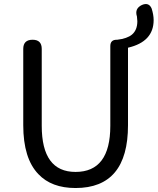

<svg xmlns="http://www.w3.org/2000/svg" viewBox="-20 -933 793 966"><path d="M360 13Q239 13 173 -57Q97 -136 97 -303V-687Q97 -733 144 -733Q190 -733 190 -687V-300Q190 -68 360 -68Q535 -68 535 -300V-516V-701Q535 -733 567 -733H570Q620 -739 644 -759Q671 -782 671 -826Q671 -834 669 -850Q656 -890 694 -908Q729 -923 743 -890Q753 -858 753 -832Q753 -723 624 -693V-303Q624 13 360 13Z"/></svg>

Font: GenSenRounded TW R
Style: Regular
Weight: 400
Version: Version 1.501;PS 1;hotconv 16.6.51;makeotf.lib2.5.65220